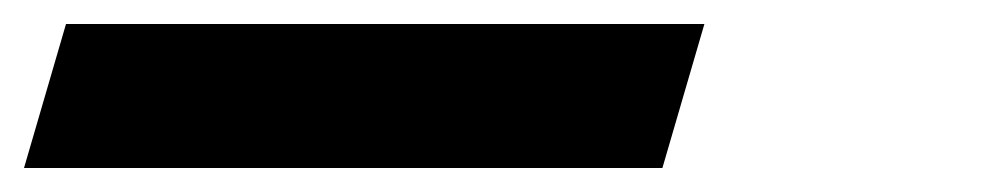

<svg xmlns="http://www.w3.org/2000/svg" viewBox="-72 54 836 160"><path d="M-17 74H515L480 194H-52Z"/></svg>

Font: Playfair Display ExtraBold
Style: Italic
Weight: 800
Italic angle: -14°
Designer: Claus Eggers Sørensen
Foundry: Claus Eggers Sørensen
Version: Version 1.203